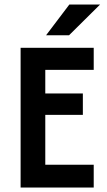

<svg xmlns="http://www.w3.org/2000/svg" viewBox="-20 -839 478 859"><path d="M72.2 0V-625H399.3V-526.4H182.6V-420.8H350.7V-325H182.6V-102.1H399.3V0ZM186.1 -681.2 290.3 -818.8H427.8L288.9 -681.2Z"/></svg>

Font: Afacad Flux SemiBold
Style: Regular
Weight: 600
Designer: Kristian Moeller
Foundry: Dicotype
Version: Version 1.100